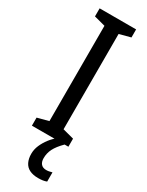

<svg xmlns="http://www.w3.org/2000/svg" viewBox="-242 -751 775 1012"><g transform="rotate(30 145.5 -245.5)"><path d="M256 0H34V-49L102 -67V-647L34 -665V-714H256V-665L188 -647V-67L256 -49ZM173 117Q173 140 184 152.5Q195 165 216 165Q228 165 236.5 162.5Q245 160 251 159V215Q241 219 228.5 221Q216 223 200 223Q169 223 147.5 212.5Q126 202 115.5 180.5Q105 159 105 130Q105 103 116 77.5Q127 52 145 28.5Q163 5 187 -13L233 0Q200 33 186.5 60Q173 87 173 117Z"/></g></svg>

Font: Noto Sans Display Condensed
Style: Regular
Weight: 400
Width: 3
Designer: Monotype Design Team
Foundry: Monotype Imaging Inc.
Version: Version 2.003